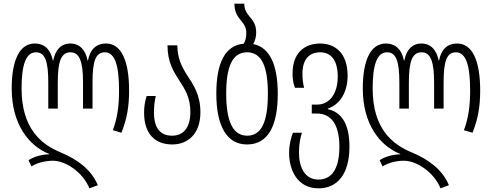

<svg xmlns="http://www.w3.org/2000/svg" viewBox="-20 -780 2689 1050"><path d="M469 250 515 233C480 148 404 92 313 54C206 10 98 -76 98 -296C98 -419 119 -494 177 -494C228 -494 244 -441 244 -328V-186H296V-328C296 -441 313 -494 365 -494C416 -494 434 -441 434 -328V-186H486V-328C486 -441 501 -494 553 -494C610 -494 631 -419 631 -284C631 -206 623 -137 597 -68L644 -54C674 -128 686 -198 686 -284C686 -449 643 -542 560 -542C503 -542 472 -506 461 -449H459C448 -506 416 -542 365 -542C313 -542 282 -506 271 -449H269C258 -506 226 -542 170 -542C86 -542 44 -449 44 -296C44 -102 136 17 249 62V64C210 64 165 77 136 96L152 130C182 111 226 99 269 99C340 99 434 163 469 250Z M922 10C1003 10 1076 -43 1076 -166C1076 -262 1038 -316 1002 -371C974 -415 950 -462 950 -532H896C896 -440 929 -389 961 -339C992 -292 1021 -246 1021 -168C1021 -80 982 -38 921 -38C863 -38 822 -72 822 -165C822 -199 825 -225 832 -255H782C772 -223 768 -196 768 -163C768 -46 830 10 922 10Z M1365 -539C1376 -559 1381 -580 1381 -603C1381 -645 1364 -667 1346 -688C1329 -708 1316 -727 1316 -760H1262C1262 -711 1282 -687 1300 -665C1315 -647 1327 -630 1327 -600C1327 -578 1323 -558 1313 -541C1211 -532 1163 -436 1163 -268C1163 -91 1220 10 1331 10C1445 10 1499 -90 1499 -267C1499 -424 1456 -521 1365 -539ZM1332 -38C1253 -38 1217 -117 1217 -268C1217 -416 1251 -494 1331 -494C1413 -494 1445 -413 1445 -267C1445 -112 1409 -38 1332 -38Z M1722 250C1824 250 1891 174 1891 22C1891 -105 1846 -167 1773 -183V-186C1842 -210 1881 -279 1881 -366C1881 -488 1814 -542 1731 -542C1642 -542 1580 -487 1580 -380C1580 -349 1583 -326 1593 -300H1643C1637 -325 1634 -346 1634 -377C1634 -460 1675 -494 1731 -494C1788 -494 1827 -453 1827 -362C1827 -267 1782 -208 1714 -208H1685V-159H1714C1783 -159 1836 -110 1836 22C1836 141 1796 202 1721 202C1647 202 1615 135 1615 54C1615 5 1624 -32 1631 -54H1582C1573 -32 1561 9 1561 56C1561 148 1605 250 1722 250Z M2389 250 2435 233C2400 148 2324 92 2233 54C2126 10 2018 -76 2018 -296C2018 -419 2039 -494 2097 -494C2148 -494 2164 -441 2164 -328V-186H2216V-328C2216 -441 2233 -494 2285 -494C2336 -494 2354 -441 2354 -328V-186H2406V-328C2406 -441 2421 -494 2473 -494C2530 -494 2551 -419 2551 -284C2551 -206 2543 -137 2517 -68L2564 -54C2594 -128 2606 -198 2606 -284C2606 -449 2563 -542 2480 -542C2423 -542 2392 -506 2381 -449H2379C2368 -506 2336 -542 2285 -542C2233 -542 2202 -506 2191 -449H2189C2178 -506 2146 -542 2090 -542C2006 -542 1964 -449 1964 -296C1964 -102 2056 17 2169 62V64C2130 64 2085 77 2056 96L2072 130C2102 111 2146 99 2189 99C2260 99 2354 163 2389 250Z"/></svg>

Font: Noto Sans Georgian ExtraCondensed Light
Style: Regular
Weight: 300
Width: 2
Designer: Monotype Design Team, Akaki Razmadze
Foundry: Google LLC
Version: Version 2.005